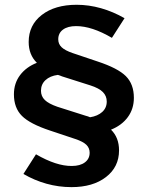

<svg xmlns="http://www.w3.org/2000/svg" viewBox="-20 -730 619 804"><path d="M279.3 53.6Q225.6 53.6 174.5 39.3Q123.5 25 78.1 -1.6L130.7 -83.9Q216.3 -34.3 280.7 -35Q315.4 -35 335.4 -50Q355.4 -64.9 355.4 -90.4Q355.4 -110.1 341.7 -123.6Q328 -137 295.8 -147.8L190.1 -183.1Q105.5 -211 71.9 -244.6Q38.3 -278.1 38.3 -335Q38.3 -381.3 64.1 -415.5Q90 -449.7 134.4 -467Q100.1 -500.7 100.1 -554.4Q100.1 -625 155.1 -667.5Q210.1 -710 301 -710Q351.9 -710 402.9 -695.6Q453.9 -681.1 501.5 -653.8L448.6 -571.5Q364.9 -620.7 298.6 -620.7Q263.9 -620.7 243.9 -606.1Q223.9 -591.5 223.9 -565.3Q223.9 -545.6 238.1 -532.1Q252.3 -518.7 283.8 -507.9L388.5 -472.6Q473.3 -444.7 507 -411.2Q540.6 -377.6 540.6 -320.4Q540.6 -274.4 515.5 -239.9Q490.3 -205.3 444.9 -187Q478.5 -154 478.5 -100.3Q478.5 -30.7 423.8 11.4Q369.2 53.6 279.3 53.6ZM357.2 -239Q389.1 -244 408.1 -261.2Q427 -278.4 427 -304.7Q427 -328.1 410.8 -344.5Q394.7 -360.8 358.2 -372.5L239.6 -410.2Q235.1 -412 230.9 -413.7Q226.6 -415.4 222.4 -416.4Q189.4 -412.1 170.5 -394.5Q151.6 -377 151.6 -350Q151.6 -326.9 167.7 -311.2Q183.9 -295.6 220.4 -282.9L339 -245.2Q343.4 -244.2 348.1 -242.6Q352.7 -241 357.2 -239Z"/></svg>

Font: Red Hat Display VF
Style: Regular
Weight: 300
Designer: Pentagram, MCKL
Foundry: Pentagram, MCKL
Version: Version 1.023